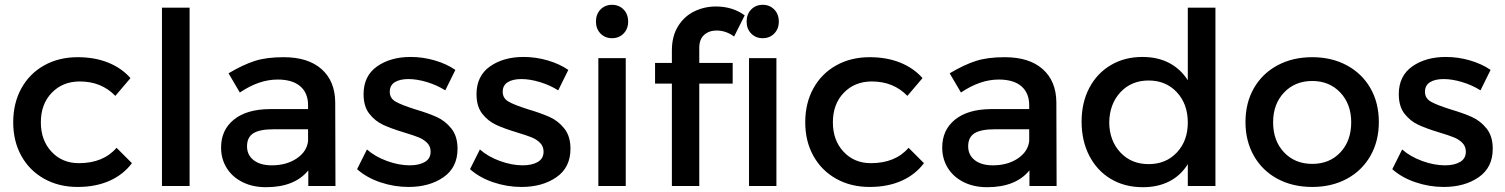

<svg xmlns="http://www.w3.org/2000/svg" viewBox="-20 -774 6263 799"><path d="M523 -449 460 -375Q402 -435 312 -435Q241 -435 195.5 -388Q150 -341 150 -265Q150 -190 194.5 -142.5Q239 -95 308 -95Q410 -95 465 -159L529 -95Q493 -47 435.5 -21.5Q378 4 303 4Q225 4 164 -30Q103 -64 69 -125Q35 -186 35 -265Q35 -345 69 -406.5Q103 -468 164 -502Q225 -536 303 -536Q374 -536 430 -513.5Q486 -491 523 -449Z M654 0V-742H769V0Z M1263 -65Q1206 5 1087 5Q1031 5 988.5 -16.5Q946 -38 923 -75.5Q900 -113 900 -160Q900 -233 953 -276Q1006 -319 1101 -320H1262V-336Q1262 -387 1229.5 -415Q1197 -443 1135 -443Q1058 -443 978 -389L931 -469Q992 -505 1040.5 -520.5Q1089 -536 1160 -536Q1262 -536 1318 -486.5Q1374 -437 1375 -349L1376 0H1263ZM1262 -187V-236H1118Q1061 -236 1034.5 -219.5Q1008 -203 1008 -165Q1008 -129 1035.5 -107.5Q1063 -86 1111 -86Q1172 -86 1214.5 -114.5Q1257 -143 1262 -187Z M1875 -483 1833 -398Q1798 -420 1756.5 -432.5Q1715 -445 1680 -445Q1644 -445 1623 -432Q1602 -419 1602 -392Q1602 -365 1626.5 -351Q1651 -337 1708 -319Q1762 -303 1797.5 -287Q1833 -271 1858.5 -239Q1884 -207 1884 -155Q1884 -77 1825.5 -36.5Q1767 4 1680 4Q1620 4 1562.5 -15.5Q1505 -35 1466 -70L1507 -152Q1541 -122 1590.5 -104Q1640 -86 1685 -86Q1724 -86 1748 -100Q1772 -114 1772 -143Q1772 -165 1757.5 -179.5Q1743 -194 1722 -202.5Q1701 -211 1661 -223Q1608 -239 1574.5 -254.5Q1541 -270 1517 -300.5Q1493 -331 1493 -382Q1493 -458 1549 -497.5Q1605 -537 1689 -537Q1740 -537 1789.5 -522.5Q1839 -508 1875 -483Z M2345 -483 2303 -398Q2268 -420 2226.5 -432.5Q2185 -445 2150 -445Q2114 -445 2093 -432Q2072 -419 2072 -392Q2072 -365 2096.5 -351Q2121 -337 2178 -319Q2232 -303 2267.5 -287Q2303 -271 2328.5 -239Q2354 -207 2354 -155Q2354 -77 2295.5 -36.5Q2237 4 2150 4Q2090 4 2032.5 -15.5Q1975 -35 1936 -70L1977 -152Q2011 -122 2060.5 -104Q2110 -86 2155 -86Q2194 -86 2218 -100Q2242 -114 2242 -143Q2242 -165 2227.5 -179.5Q2213 -194 2192 -202.5Q2171 -211 2131 -223Q2078 -239 2044.5 -254.5Q2011 -270 1987 -300.5Q1963 -331 1963 -382Q1963 -458 2019 -497.5Q2075 -537 2159 -537Q2210 -537 2259.5 -522.5Q2309 -508 2345 -483Z M2470 0V-532H2584V0ZM2594 -684Q2594 -654 2575 -634.5Q2556 -615 2527 -615Q2498 -615 2479 -634.5Q2460 -654 2460 -684Q2460 -715 2479 -734.5Q2498 -754 2527 -754Q2556 -754 2575 -734.5Q2594 -715 2594 -684Z M2890 -575V-512H3029V-426H2890V0H2776V-426H2706V-512H2776V-564Q2776 -623 2801.5 -664.5Q2827 -706 2869 -726.5Q2911 -747 2959 -747Q3029 -747 3079 -710L3035 -622Q3001 -647 2962 -647Q2931 -647 2910.5 -629Q2890 -611 2890 -575Z M3097 0V-532H3211V0ZM3221 -684Q3221 -654 3202 -634.5Q3183 -615 3154 -615Q3125 -615 3106 -634.5Q3087 -654 3087 -684Q3087 -715 3106 -734.5Q3125 -754 3154 -754Q3183 -754 3202 -734.5Q3221 -715 3221 -684Z M3819 -449 3756 -375Q3698 -435 3608 -435Q3537 -435 3491.5 -388Q3446 -341 3446 -265Q3446 -190 3490.5 -142.5Q3535 -95 3604 -95Q3706 -95 3761 -159L3825 -95Q3789 -47 3731.5 -21.5Q3674 4 3599 4Q3521 4 3460 -30Q3399 -64 3365 -125Q3331 -186 3331 -265Q3331 -345 3365 -406.5Q3399 -468 3460 -502Q3521 -536 3599 -536Q3670 -536 3726 -513.5Q3782 -491 3819 -449Z M4264 -65Q4207 5 4088 5Q4032 5 3989.5 -16.5Q3947 -38 3924 -75.5Q3901 -113 3901 -160Q3901 -233 3954 -276Q4007 -319 4102 -320H4263V-336Q4263 -387 4230.5 -415Q4198 -443 4136 -443Q4059 -443 3979 -389L3932 -469Q3993 -505 4041.5 -520.5Q4090 -536 4161 -536Q4263 -536 4319 -486.5Q4375 -437 4376 -349L4377 0H4264ZM4263 -187V-236H4119Q4062 -236 4035.5 -219.5Q4009 -203 4009 -165Q4009 -129 4036.5 -107.5Q4064 -86 4112 -86Q4173 -86 4215.5 -114.5Q4258 -143 4263 -187Z M5038 0H4923V-91Q4894 -44 4846.5 -19.5Q4799 5 4736 5Q4660 5 4602.5 -29.5Q4545 -64 4513 -126Q4481 -188 4481 -268Q4481 -347 4513 -408Q4545 -469 4602.5 -503Q4660 -537 4734 -537Q4798 -537 4845.5 -512Q4893 -487 4923 -440V-742H5038ZM4923 -264Q4923 -341 4877.5 -390Q4832 -439 4760 -439Q4688 -439 4642.5 -390Q4597 -341 4596 -264Q4597 -188 4642.5 -139.5Q4688 -91 4760 -91Q4832 -91 4877.5 -139.5Q4923 -188 4923 -264Z M5718 -266Q5718 -187 5683 -125.5Q5648 -64 5585 -30Q5522 4 5441 4Q5359 4 5296 -30Q5233 -64 5198 -125.5Q5163 -187 5163 -266Q5163 -346 5198 -407Q5233 -468 5296 -502Q5359 -536 5441 -536Q5522 -536 5585 -502Q5648 -468 5683 -407Q5718 -346 5718 -266ZM5278 -265Q5278 -188 5323.5 -140Q5369 -92 5441 -92Q5513 -92 5558 -140Q5603 -188 5603 -265Q5603 -341 5557.5 -389Q5512 -437 5441 -437Q5369 -437 5323.5 -389Q5278 -341 5278 -265Z M6183 -483 6141 -398Q6106 -420 6064.5 -432.5Q6023 -445 5988 -445Q5952 -445 5931 -432Q5910 -419 5910 -392Q5910 -365 5934.5 -351Q5959 -337 6016 -319Q6070 -303 6105.5 -287Q6141 -271 6166.5 -239Q6192 -207 6192 -155Q6192 -77 6133.5 -36.5Q6075 4 5988 4Q5928 4 5870.5 -15.5Q5813 -35 5774 -70L5815 -152Q5849 -122 5898.5 -104Q5948 -86 5993 -86Q6032 -86 6056 -100Q6080 -114 6080 -143Q6080 -165 6065.5 -179.5Q6051 -194 6030 -202.5Q6009 -211 5969 -223Q5916 -239 5882.5 -254.5Q5849 -270 5825 -300.5Q5801 -331 5801 -382Q5801 -458 5857 -497.5Q5913 -537 5997 -537Q6048 -537 6097.5 -522.5Q6147 -508 6183 -483Z"/></svg>

Font: Sapa
Style: Regular
Weight: 400
Version: Version 1.20 June 8, 2016